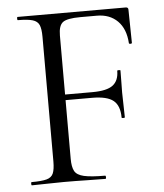

<svg xmlns="http://www.w3.org/2000/svg" viewBox="-48 -668 605 710"><g transform="rotate(-5 254.5 -312.5)"><path d="M42 0Q39.8 0 39.8 -6Q39.8 -12 42 -12Q79.2 -12 97.7 -17Q116.2 -22 122.5 -37Q128.8 -52 128.8 -81V-544Q128.8 -573 122.6 -587.5Q116.4 -602 98.2 -607.5Q80 -613 43.4 -613Q41.2 -613 41.2 -619Q41.2 -625 43.4 -625H445Q454.2 -625 454.2 -616L456.2 -492.6Q456.2 -489.8 450.8 -489.6Q445.4 -489.4 445 -492.4Q441.8 -545.8 412.6 -574.9Q383.4 -604 335.8 -604H274.6Q225.4 -604 209.4 -591.8Q193.4 -579.6 193.4 -543V-85Q193.4 -55 201.8 -39.5Q210.2 -24 236.4 -18Q262.6 -12 314.8 -12Q317.6 -12 317.6 -6Q317.6 0 314.8 0Q282.4 0 244.5 -1Q206.6 -2 160.8 -2Q128 -2 97.2 -1Q66.4 0 42 0ZM394.2 -220.8Q394.2 -264.8 370.8 -283.9Q347.4 -303 291.6 -303H162.8V-323.8H295Q348.4 -323.8 370.8 -340.8Q393.2 -357.8 393.2 -394.4Q393.2 -396.4 399.2 -396.4Q405.2 -396.4 405.2 -394.4Q405.2 -364.4 404.7 -347.9Q404.2 -331.4 404.2 -313Q404.2 -290.4 405.2 -268.4Q406.2 -246.4 406.2 -220.8Q406.2 -218.6 400.2 -218.6Q394.2 -218.6 394.2 -220.8Z"/></g></svg>

Font: Cormorant Light
Style: Regular
Weight: 300
Designer: Christian Thalmann (Catharsis Fonts)
Foundry: Catharsis Fonts
Version: Version 4.000